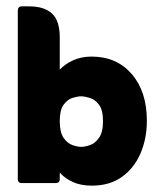

<svg xmlns="http://www.w3.org/2000/svg" viewBox="-20 -576 504 604"><path d="M168 -33V-13Q168 0 155 0H49Q36 0 36 -13V-542Q36 -556 49 -556H72Q119 -556 143.5 -533.5Q168 -511 168 -458V-357Q185 -375 210.5 -386.5Q236 -398 268 -398Q347 -398 394.5 -343Q442 -288 442 -196Q442 -140 422 -93.5Q402 -47 363.5 -19.5Q325 8 269 8Q235 8 210 -3Q185 -14 168 -33ZM235 -114Q247 -114 263 -119.5Q279 -125 291.5 -142.5Q304 -160 304 -195Q304 -230 291.5 -246.5Q279 -263 262.5 -268Q246 -273 235 -273Q224 -273 208 -268Q192 -263 180 -246.5Q168 -230 168 -195Q168 -160 180 -142.5Q192 -125 208 -119.5Q224 -114 235 -114Z"/></svg>

Font: Zain Black
Style: Regular
Weight: 900
Designer: Zain,Boutros
Foundry: Mobile Telecommunications Company (Zain), 2024
Version: Version 1.50; ttfautohint (v1.8.4)